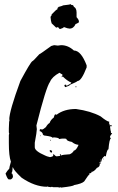

<svg xmlns="http://www.w3.org/2000/svg" viewBox="-20 -895 562 911"><path d="M236.8 -680.7 254.4 -678.7Q268.6 -680.7 270 -680.7Q303.2 -680.7 330.6 -655.3Q364.3 -655.3 391.1 -585V-575.2Q366.2 -510.7 348.1 -510.7Q343.8 -505.9 313 -493.2Q310.1 -487.8 289.6 -481.4L285.6 -487.3V-489.3Q286.1 -493.2 289.6 -493.2H291.5Q295.4 -493.2 295.4 -487.3Q316.9 -497.6 318.8 -502.9Q298.8 -511.2 277.8 -532.2L272 -528.3V-530.3L275.9 -536.1V-542Q273.4 -542 262.2 -549.8Q227.1 -530.8 217.3 -506.8Q198.2 -480.5 152.8 -299.8L154.8 -282.2Q154.8 -270 145 -217.8V-196.3Q145 -178.2 193.8 -157.2Q200.2 -153.3 217.3 -149.4Q232.9 -152.3 232.9 -157.2L231 -161.1L234.9 -163.1Q243.7 -153.3 248.5 -153.3L266.1 -155.3L264.2 -159.2V-163.1H266.1Q270 -162.6 270 -159.2Q268.1 -159.2 268.1 -157.2H270Q275.4 -161.1 311 -163.1Q325.2 -169.4 330.6 -180.7Q340.8 -180.7 352.1 -206.1V-208Q335.9 -209 320.8 -221.7Q295.4 -226.1 295.4 -235.4Q292 -237.3 287.6 -237.3H273.9L260.3 -235.4Q260.3 -241.7 234.9 -243.2Q231 -241.2 229 -241.2Q229 -246.6 197.8 -251Q182.1 -251 182.1 -262.7Q174.8 -272.5 168.5 -272.5V-278.3Q168.9 -282.2 172.4 -282.2Q173.3 -282.2 180.2 -280.3Q185.1 -281.2 197.8 -292Q206.1 -306.6 215.3 -311.5Q220.7 -327.1 234.9 -336.9Q238.8 -352.5 242.7 -352.5Q246.6 -350.6 248.5 -350.6Q284.2 -377.9 340.3 -377.9Q410.6 -368.2 457.5 -342.8Q486.8 -318.8 498.5 -317.4V-315.4Q496.6 -311.5 496.6 -309.6Q500.5 -309.6 500.5 -299.8H502.4Q504.4 -299.8 504.4 -301.8Q508.3 -299.8 510.3 -299.8V-295.9H508.3L504.4 -297.9Q504.4 -295.9 502.4 -292Q504.4 -273.4 506.3 -270.5V-264.6Q510.3 -262.7 512.2 -262.7L502.4 -249V-243.2L506.3 -237.3Q499 -237.3 494.6 -186.5Q488.3 -186.5 482.9 -157.2V-153.3H481L477.1 -155.3Q461.4 -143.6 461.4 -129.9Q461.4 -127.9 455.6 -127.9L457.5 -118.2H451.7Q451.7 -116.2 453.6 -116.2Q453.6 -103 439.9 -98.6Q425.3 -79.1 412.6 -79.1L414.6 -75.2Q413.1 -75.2 402.8 -71.3L404.8 -67.4Q400.9 -67.4 379.4 -34.2Q368.2 -23.4 330.6 -16.6Q330.6 -11.7 270 -4.9L266.1 -6.8Q264.2 -6.8 264.2 -4.9L254.4 -6.8H232.9Q231 -6.8 231 -8.8L227.1 -6.8L223.1 -8.8Q221.2 -8.8 221.2 -6.8Q205.6 -8.3 205.6 -10.7Q203.6 -10.7 203.6 -8.8Q145.5 -8.8 82.5 -51.8Q44.4 -87.9 41.5 -100.6H39.6Q39.6 -77.1 33.7 -73.2Q40.5 -73.2 41.5 -55.7Q39.1 -47.9 31.7 -43.9H22Q15.6 -43.9 6.3 -71.3Q14.2 -85 23.9 -94.7Q23.9 -99.6 31.7 -127.9Q22 -154.3 22 -215.8V-252.9Q22 -257.3 23.9 -260.7Q22 -264.2 22 -268.6V-286.1Q22.5 -325.2 25.9 -325.2Q25.9 -327.1 23.9 -327.1Q23.9 -367.7 76.7 -510.7Q124 -598.6 133.3 -604.5Q136.7 -604.5 166.5 -637.7Q169.4 -637.7 223.1 -676.8Q235.8 -680.7 236.8 -680.7ZM338.4 -485.4H342.3V-481.4H338.4ZM172.4 -252.9H174.3V-249H172.4ZM217.3 -231.4H221.2V-227.5Q217.3 -227.5 217.3 -231.4ZM219.2 -182.6H221.2Q224.1 -182.6 227.1 -176.8V-174.8Q227.1 -170.9 223.1 -170.9Q220.2 -170.9 215.3 -178.7Q215.8 -182.6 219.2 -182.6ZM469.2 -141.6H473.1V-139.6H469.2ZM457.5 -137.7V-133.8H459.5V-137.7ZM451.7 -126V-122.1H453.6V-126ZM265.1 -757.3 260.7 -759.3 257.3 -764.6 253.9 -766.1Q248 -765.6 247.1 -763.2L225.1 -784.2Q221.2 -793.9 219.7 -814.9Q221.7 -818.8 224.1 -820.8Q224.1 -824.7 225.1 -826.7Q247.6 -850.6 252 -850.6H252.4V-852.5Q252.4 -856 253.4 -857.9L256.3 -856.4L257.3 -858.4L253.9 -859.9L254.9 -861.3Q278.8 -867.7 279.8 -869.6Q313.5 -873 314.5 -875.5Q316.4 -874.5 318.8 -871.6L325.7 -870.6Q330.1 -866.7 330.1 -863.8V-862.8Q342.8 -857.4 343.3 -836.4V-813.5Q354.5 -801.3 354.5 -793Q354.5 -790.5 353.5 -788.1Q341.3 -781.2 339.4 -781.2H338.9Q329.1 -759.3 310.1 -759.3Q302.2 -759.3 283.2 -766.6Q280.8 -761.7 265.1 -757.3Z"/></svg>

Font: Mister Brush
Style: Regular
Weight: 400
Designer: GGBotNet
Foundry: GGBotNet
Version: 1.00